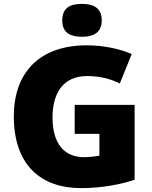

<svg xmlns="http://www.w3.org/2000/svg" viewBox="-20 -957 780 987"><path d="M401 -937C345 -937 300 -920 300 -852C300 -786 345 -768 401 -768C456 -768 503 -786 503 -852C503 -920 456 -937 401 -937ZM364 -418V-269H491V-157C474 -153 435 -149 412 -149C308 -149 250 -221 250 -354C250 -470 299 -566 427 -566C490 -566 545 -553 596 -528L657 -679C598 -705 515 -724 426 -724C182 -724 51 -583 51 -359C51 -109 190 10 396 10C500 10 598 -8 672 -33V-418Z"/></svg>

Font: Noto Sans Thai Looped Black
Style: Regular
Weight: 900
Designer: Sasikarn Vongin, Ben Mitchell
Foundry: The Fontpad Ltd
Version: Version 1.001